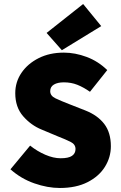

<svg xmlns="http://www.w3.org/2000/svg" viewBox="-20 -924 604 956"><path d="M278 12Q217 12 151 -11Q85 -34 32 -81L130 -199Q165 -171 205.5 -153.5Q246 -136 282 -136Q321 -136 338.5 -148Q356 -160 356 -182Q356 -205 332.5 -217Q309 -229 268 -245L187 -279Q135 -300 95.5 -345Q56 -390 56 -460Q56 -516 87 -561.5Q118 -607 172.5 -634.5Q227 -662 298 -662Q354 -662 411.5 -640.5Q469 -619 514 -575L428 -467Q395 -490 364.5 -502Q334 -514 298 -514Q267 -514 248.5 -503Q230 -492 230 -470Q230 -447 256 -434.5Q282 -422 326 -405L405 -374Q466 -350 499 -307Q532 -264 532 -196Q532 -141 502.5 -93.5Q473 -46 416 -17Q359 12 278 12ZM288 -674 212 -760 394 -904 484 -794Z"/></svg>

Font: Assistant ExtraBold
Style: Regular
Weight: 800
Designer: Hebrew By Ben Nathan, Latin by Paul Hunt
Version: Version 3.000